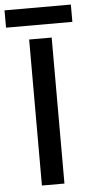

<svg xmlns="http://www.w3.org/2000/svg" viewBox="-90 -883 434 917"><g transform="rotate(-5 127.0 -424.5)"><path d="M73 0V-700H181V0ZM-32 -766V-849H286V-766Z"/></g></svg>

Font: Space Grotesk Light Medium
Style: Regular
Weight: 500
Version: Version 2.000